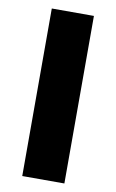

<svg xmlns="http://www.w3.org/2000/svg" viewBox="-82 -745 478 790"><g transform="rotate(10 157.5 -350.0)"><path d="M69 0V-700H245V0Z"/></g></svg>

Font: REM
Style: Bold
Weight: 700
Designer: Octavio Pardo
Foundry: Ashler Design
Version: Version 1.005;gftools[0.9.28]